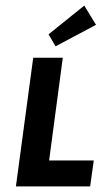

<svg xmlns="http://www.w3.org/2000/svg" viewBox="-20 -668 379 688"><path d="M205 -461H99L37 0H303L316 -93H156ZM154 -545 179 -502 324 -579 282 -648Z"/></svg>

Font: Hussar Tani
Style: Kurs
Weight: 700
Foundry: Cannot Into Space Fonts
Version: Version 0.92